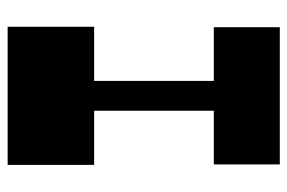

<svg xmlns="http://www.w3.org/2000/svg" viewBox="-148 -622 770 515"><g transform="rotate(-90 237.5 -365.0)"><path d="M197.5 -133.7V-543H277.5V-133.7ZM53.5 0V-177H421.5V0ZM52.2 -498V-730H422.7V-498Z"/></g></svg>

Font: Savate ExtraLight
Style: Regular
Weight: 200
Designer: Max Esnée
Foundry: Plomb Type
Version: Version 2.000